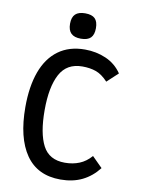

<svg xmlns="http://www.w3.org/2000/svg" viewBox="-102 -1006 803 1092"><g transform="rotate(10 300.0 -460.0)"><path d="M57 -354Q57 -473 88.2 -558.2Q119.5 -643.5 181.8 -689Q244 -734.5 335 -734.5Q400.5 -734.5 457 -709.8Q513.5 -685 548 -634L485 -575.5Q450.5 -612.5 416 -624.8Q381.5 -637 337 -637Q247 -637 207.5 -563.2Q168 -489.5 168 -355Q168 -222 205 -151.2Q242 -80.5 332.5 -80.5Q378.5 -80.5 416.2 -95.8Q454 -111 484.5 -146L544 -86.5Q504 -35 449.8 -8.5Q395.5 18 324.5 18Q191.5 18 124.2 -79.2Q57 -176.5 57 -354ZM225 -864.5Q225 -902 243.5 -919.8Q262 -937.5 300 -937.5Q339 -937.5 356.8 -920Q374.5 -902.5 374.5 -864.5Q374.5 -827 356.8 -809Q339 -791 300 -791Q262 -791 243.5 -809Q225 -827 225 -864.5Z"/></g></svg>

Font: JuliaMono Medium
Style: Regular
Weight: 500
Monospace: yes
Designer: cormullion
Foundry: corm
Version: Version 0.054; ttfautohint (v1.8.4)